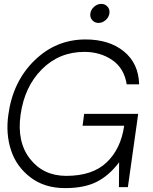

<svg xmlns="http://www.w3.org/2000/svg" viewBox="-20 -963 786 988"><path d="M523.5 -859.5Q507 -845 487 -845Q467 -845 454.5 -859.5Q442 -874 445 -894Q448 -914 464.5 -928.5Q481 -943 501 -943Q521 -943 533.5 -928.5Q546 -914 543 -894Q540 -874 523.5 -859.5ZM691 -377 683 -319 638 0H592L593 -128Q542 -60 478 -27.5Q414 5 315 5Q209 5 136.5 -50.5Q64 -106 36.5 -190.5Q9 -275 23 -373Q46 -543 157 -651.5Q268 -760 420 -760Q542 -760 617.5 -698.5Q693 -637 696 -529H632Q619 -612 557.5 -654Q496 -696 414 -696Q285 -696 195.5 -606.5Q106 -517 86 -373Q66 -233 134.5 -145.5Q203 -58 321 -58Q456 -58 529 -127.5Q602 -197 619 -316H405L413 -377Z"/></svg>

Font: Oakes Grotesk Light
Style: Italic
Weight: 300
Italic angle: -8°
Designer: Samuel Oakes
Foundry: Samuel Oakes
Version: Version 1.000;PS 001.000;hotconv 1.0.88;makeotf.lib2.5.64775